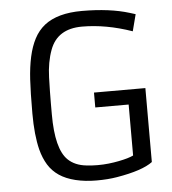

<svg xmlns="http://www.w3.org/2000/svg" viewBox="-54 -806 774 865"><g transform="rotate(-5 333.0 -373.5)"><path d="M568.8 -645.5Q451.2 -686.5 342.8 -686.5Q231 -686.5 197.3 -594.7Q177.2 -540.5 175 -471.4Q172.9 -402.3 172.9 -352.1V-303.7Q172.9 -147.9 225.1 -97.2Q256.3 -66.9 308.6 -61.5Q333 -58.6 358.9 -58.6Q384.8 -58.6 408.9 -61.3Q433.1 -64 455.1 -68.4Q499.5 -77.1 521.5 -87.9V-318.4H370.6V-385.7H603V-51.3Q557.1 -16.6 440.4 2.9Q399.9 9.8 348.1 9.8Q296.4 9.8 253.2 -0.7Q210 -11.2 179.9 -31.5Q149.9 -51.8 131.3 -82Q112.8 -112.3 102.5 -151.9Q85.9 -218.3 85.9 -315.7Q85.9 -413.1 89.4 -469.5Q92.8 -525.9 102.8 -571.5Q112.8 -617.2 130.9 -651.9Q148.9 -686.5 178.2 -710Q237.8 -756.8 348.1 -756.8Q474.1 -756.8 563.5 -729L588.4 -721.2Z"/></g></svg>

Font: Armata
Style: Regular
Weight: 400
Designer: Viktoriya Grabowska
Foundry: Viktoriya Grabowska
Version: Version 1.002